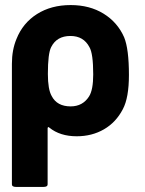

<svg xmlns="http://www.w3.org/2000/svg" viewBox="-20 -537 571 758"><path d="M184 -158Q205 -117 259 -117Q307 -117 332 -157Q348 -183 348 -243Q348 -326 333 -351Q310 -395 258 -395Q204 -395 182 -351Q169 -326 169 -245Q169 -184 184 -158ZM27 -285Q27 -340 45 -383Q70 -446 126 -481.5Q182 -517 259 -517Q334 -517 389 -483Q444 -449 470 -390Q489 -344 489 -241Q489 -151 465 -106Q438 -54 390.5 -26.5Q343 1 283 1Q217 1 175 -33Q172 -36 170 -35Q168 -34 168 -30V191Q168 201 151 201H44Q27 201 27 191Z"/></svg>

Font: Barlow
Style: Bold
Weight: 700
Designer: Jeremy Tribby
Foundry: Jeremy Tribby
Version: Version 1.101 August 23, 2024